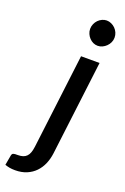

<svg xmlns="http://www.w3.org/2000/svg" viewBox="-267 -789 667 1023"><g transform="rotate(20 67.0 -277.5)"><path d="M191.5 -510 125.5 26.5Q121.5 58.5 109.5 86.8Q97.5 115 77.2 136Q57 157 28.5 169Q0 181 -36.5 181Q-55 181 -68.2 178.5Q-81.5 176 -94.5 171.5L-84 113Q-82.5 108 -80.2 105.5Q-78 103 -74.2 101.8Q-70.5 100.5 -64.8 100.2Q-59 100 -50.5 100Q-33.5 100 -21.2 96Q-9 92 -0.5 83.2Q8 74.5 13 60.5Q18 46.5 20.5 26.5L86.5 -510ZM220.5 -664Q220.5 -649.5 214.5 -636.5Q208.5 -623.5 198.5 -613.8Q188.5 -604 176 -598.2Q163.5 -592.5 150 -592.5Q136.5 -592.5 124.2 -598.2Q112 -604 102.8 -613.8Q93.5 -623.5 87.8 -636.5Q82 -649.5 82 -664Q82 -678.5 87.8 -691.8Q93.5 -705 103 -714.8Q112.5 -724.5 125 -730.2Q137.5 -736 150.5 -736Q164 -736 176.8 -730.2Q189.5 -724.5 199.2 -714.8Q209 -705 214.8 -692Q220.5 -679 220.5 -664Z"/></g></svg>

Font: Lato Semibold
Style: Italic
Weight: 600
Italic angle: -7°
Designer: Lukasz Dziedzic
Foundry: tyPoland Lukasz Dziedzic
Version: Version 2.006; 2014-01-15